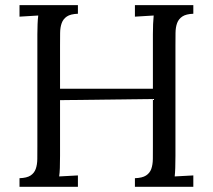

<svg xmlns="http://www.w3.org/2000/svg" viewBox="-20 -720 820 740"><path d="M569.3 -338.4 211.4 -334V-119.1Q211.4 -91.8 210.7 -72.3Q210 -52.7 208 -40L280.3 -43.9V0H55.2V-33.2Q83.5 -34.2 97.7 -43.5Q111.8 -52.7 117.7 -68.8Q123.5 -85 123.8 -107.2Q124 -129.4 124 -155.8V-587.9Q124 -608.4 124.8 -626.7Q125.5 -645 127.4 -660.2L55.2 -655.8V-700.2H280.3V-667Q252 -666 237.8 -656.5Q223.6 -647 217.8 -630.9Q211.9 -614.7 211.7 -592.8Q211.4 -570.8 211.4 -543.9V-377.9H569.3V-587.9Q569.3 -629.9 572.3 -660.2L500 -655.8V-700.2H725.1V-667Q697.3 -666 682.9 -656.5Q668.5 -647 662.6 -630.9Q656.7 -614.7 656.5 -592.8Q656.2 -570.8 656.2 -543.9V-119.1Q656.2 -65.4 653.3 -40L725.1 -43.9V0H500V-33.2Q528.3 -34.2 542.7 -43.5Q557.1 -52.7 563 -68.8Q568.8 -85 569.1 -107.2Q569.3 -129.4 569.3 -155.8Z"/></svg>

Font: DimaThulth2
Style: Regular
Weight: 400
Designer: R.Balvardi
Foundry: R.Balvardi (R.Balvardi@gmail.com)
Version: Version 1.00;November 13, 2018;FontCreator 11.5.0.2427 64-bi